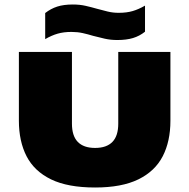

<svg xmlns="http://www.w3.org/2000/svg" viewBox="-20 -826 841 854"><path d="M403 8Q281.5 8 207 -28.2Q132.5 -64.5 98.2 -131Q64 -197.5 64 -289V-595H300V-276Q300 -221.5 326 -194.8Q352 -168 403 -168Q454 -168 480 -194.8Q506 -221.5 506 -276V-595H738V-289Q738 -197.5 703.8 -131Q669.5 -64.5 595.5 -28.2Q521.5 8 403 8ZM502 -648Q471.5 -648 445.5 -654Q419.5 -660 394.5 -666.5Q371.5 -673.5 348 -678.8Q324.5 -684 298 -684Q263 -684 236.2 -676.2Q209.5 -668.5 181 -652V-768Q206 -787.5 234.8 -796.8Q263.5 -806 304 -806Q335 -806 361 -800Q387 -794 411.5 -787Q435 -780.5 458.5 -774.8Q482 -769 508 -769Q543.5 -769 570 -776.8Q596.5 -784.5 625 -801V-685Q600.5 -665.5 571.5 -656.8Q542.5 -648 502 -648Z"/></svg>

Font: Encode Sans SC Expanded Black
Style: Regular
Weight: 900
Width: 7
Designer: Multiple Designers
Foundry: Impallari Type
Version: Version 3.002